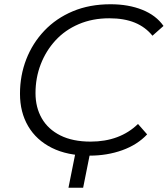

<svg xmlns="http://www.w3.org/2000/svg" viewBox="-20 -726 789 903"><path d="M401 6Q297 6 224 -30.5Q151 -67 112.5 -132.5Q74 -198 74 -285Q74 -371 103.5 -447Q133 -523 188.5 -581.5Q244 -640 322.5 -673Q401 -706 500 -706Q584 -706 649 -680Q714 -654 749 -604L697 -558Q664 -599 614 -619.5Q564 -640 494 -640Q415 -640 350.5 -612.5Q286 -585 241 -536Q196 -487 171.5 -423.5Q147 -360 147 -288Q147 -221 176.5 -169.5Q206 -118 264 -89Q322 -60 406 -60Q475 -60 531 -81Q587 -102 629 -143L672 -94Q626 -45 555 -19.5Q484 6 401 6ZM406 -18 371 157H302L337 -18Z"/></svg>

Font: MOST Montserrat
Style: Italic
Weight: 400
Italic angle: -11.3°
Designer: Julieta Ulanovsky
Foundry: Julieta Ulanovsky
Version: Version 8.000;March 11, 2024;FontCreator 15.0.0.2926 64-bit